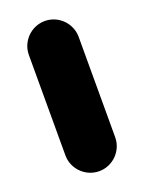

<svg xmlns="http://www.w3.org/2000/svg" viewBox="-113 -610 506 674"><g transform="rotate(-20 140.0 -272.5)"><path d="M140.1 7.8C190.9 7.8 232.9 -34.2 232.9 -85V-460C232.9 -511.2 190.9 -553.2 140.1 -553.2C88.9 -553.2 46.9 -511.2 46.9 -460V-85C46.9 -34.2 88.9 7.8 140.1 7.8Z"/></g></svg>

Font: Jellee Bold
Style: Regular
Weight: 700
Designer: Alfredo Marco Pradil
Foundry: Hanken Design Co.
Version: Version 1.223;hotconv 1.0.109;makeotfexe 2.5.65596